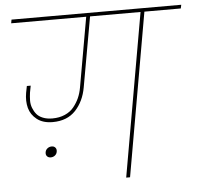

<svg xmlns="http://www.w3.org/2000/svg" viewBox="-52 -794 888 849"><g transform="rotate(-5 391.5 -370.0)"><path d="M474.1 0 601.1 -724.1H377L321.8 -414.1Q311 -352.5 273.7 -312.7Q236.3 -272.9 171.9 -272.9Q128.9 -272.9 102.3 -293.7Q75.7 -314.5 67.6 -345.2Q59.6 -376 65.9 -412.1L71.8 -441.9H88.9L83 -411.1Q80.6 -393.6 80.3 -376.5Q80.1 -359.4 86.2 -343.5Q92.3 -327.6 102.1 -315.7Q111.8 -303.7 129.9 -296.4Q147.9 -289.1 171.9 -289.1Q203.1 -289.1 227.5 -299.8Q252 -310.5 267.1 -329.1Q282.2 -347.7 291.5 -368.4Q300.8 -389.2 305.2 -414.1L359.9 -724.1H26.9L29.8 -740.2H783.2L779.8 -724.1H618.2L491.2 0ZM158.2 -166Q168 -166 173.8 -159.4Q179.7 -152.8 178.2 -142.1Q176.8 -131.3 168.7 -124.8Q160.6 -118.2 149.9 -118.2Q139.2 -118.2 133.3 -124.8Q127.4 -131.3 128.9 -142.1Q130.4 -152.8 138.7 -159.4Q147 -166 158.2 -166Z"/></g></svg>

Font: SVN-Poppins Thin
Style: Italic
Weight: 100
Italic angle: -10°
Designer: Ninad Kale (Devanagari), Jonny Pinhorn (Latin)
Foundry: Indian Type Foundry
Version: Version 3.002 2017